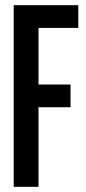

<svg xmlns="http://www.w3.org/2000/svg" viewBox="-20 -723 331 743"><path d="M33 -703V0H129V-308H253V-396H129V-615H283V-703Z"/></svg>

Font: Modon Arabic
Style: Bold
Weight: 700
Designer: Ahmedzaza
Foundry: Ahmedzaza
Version: Version 2.010